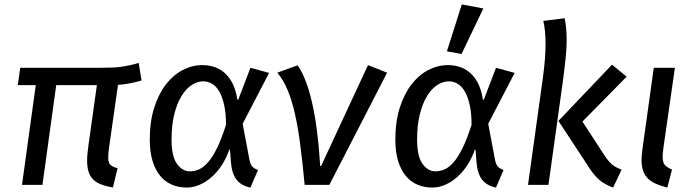

<svg xmlns="http://www.w3.org/2000/svg" viewBox="-20 -832 3114 864"><path d="M79 0 141 -449H60L71 -527H436Q465 -527 487.5 -528Q510 -529 529.5 -532Q549 -535 567 -539Q585 -543 604 -549L617 -470Q591 -462 564.5 -457Q538 -452 511 -450L470 -163Q467 -139 467 -124Q467 -100 476.5 -90.5Q486 -81 509 -75L488 12Q456 6 434 -2.5Q412 -11 398.5 -25Q385 -39 378.5 -59.5Q372 -80 372 -109Q372 -137 378 -178L416 -449H233L171 0Z M1107 12Q1066 4 1044.5 -23.5Q1023 -51 1019 -104L1015 -158L1012 -159Q999 -121 978.5 -89.5Q958 -58 932.5 -35.5Q907 -13 878.5 -0.5Q850 12 820 12Q784 12 753.5 -1Q723 -14 701 -40.5Q679 -67 666.5 -107.5Q654 -148 654 -204Q654 -285 674 -347.5Q694 -410 727 -452.5Q760 -495 802.5 -517Q845 -539 890 -539Q955 -539 996 -499Q1037 -459 1048 -384L1052 -383L1107 -527L1191 -504L1072 -275L1102 -116Q1106 -94 1114 -84Q1122 -74 1141 -67ZM834 -61Q855 -61 875 -69.5Q895 -78 915.5 -101Q936 -124 956 -164.5Q976 -205 997 -270Q997 -323 988.5 -360.5Q980 -398 966 -421.5Q952 -445 933.5 -455.5Q915 -466 895 -466Q869 -466 843.5 -450Q818 -434 797.5 -401Q777 -368 764.5 -319Q752 -270 752 -204Q752 -128 776.5 -94.5Q801 -61 834 -61Z M1351 0Q1341 -106 1330.5 -185.5Q1320 -265 1306 -325Q1292 -385 1273.5 -428.5Q1255 -472 1228 -505L1319 -538Q1358 -484 1384 -371.5Q1410 -259 1421 -85H1425L1636 -539L1722 -505L1462 0Z M2212 12Q2171 4 2149.5 -23.5Q2128 -51 2124 -104L2120 -158L2117 -159Q2104 -121 2083.5 -89.5Q2063 -58 2037.5 -35.5Q2012 -13 1983.5 -0.5Q1955 12 1925 12Q1889 12 1858.5 -1Q1828 -14 1806 -40.5Q1784 -67 1771.5 -107.5Q1759 -148 1759 -204Q1759 -285 1779 -347.5Q1799 -410 1832 -452.5Q1865 -495 1907.5 -517Q1950 -539 1995 -539Q2060 -539 2101 -499Q2142 -459 2153 -384L2157 -383L2212 -527L2296 -504L2177 -275L2207 -116Q2211 -94 2219 -84Q2227 -74 2246 -67ZM1939 -61Q1960 -61 1980 -69.5Q2000 -78 2020.5 -101Q2041 -124 2061 -164.5Q2081 -205 2102 -270Q2102 -323 2093.5 -360.5Q2085 -398 2071 -421.5Q2057 -445 2038.5 -455.5Q2020 -466 2000 -466Q1974 -466 1948.5 -450Q1923 -434 1902.5 -401Q1882 -368 1869.5 -319Q1857 -270 1857 -204Q1857 -128 1881.5 -94.5Q1906 -61 1939 -61ZM1991 -601 2058 -812 2155 -794 2057 -589Z M2521 -750Q2526 -725 2528 -701Q2530 -677 2530 -650Q2530 -615 2525.5 -571.5Q2521 -528 2513 -467L2448 0H2356L2423 -482Q2435 -570 2435 -635Q2435 -694 2425 -738ZM2734 -541 2800 -487 2601 -285 2696 -139Q2706 -123 2715 -112Q2724 -101 2733 -93Q2742 -85 2752.5 -79.5Q2763 -74 2777 -68L2739 12Q2699 -3 2677.5 -22Q2656 -41 2636 -70L2493 -288Z M2922 -527H3017L2965 -164Q2962 -141 2962 -126Q2962 -101 2971.5 -90Q2981 -79 3004 -69L2983 12Q2951 4 2928.5 -6.5Q2906 -17 2892.5 -32Q2879 -47 2873 -66.5Q2867 -86 2867 -112Q2867 -123 2868 -135Q2869 -147 2871 -161Z"/></svg>

Font: Yekcdsyqcyvpieeyorgstswgcgt
Style: Regular
Weight: 400
Italic angle: -8°
Designer: Carrois Corporate & Edenspiekermann
Foundry: Carrois Corporate GbR & Edenspiekermann AG
Version: Version 2.001